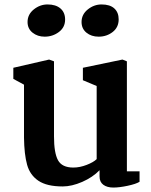

<svg xmlns="http://www.w3.org/2000/svg" viewBox="-20 -827 681 864"><path d="M40 0ZM40 -472V-522L201 -559L223 -551V-213Q223 -139 241 -106Q259 -73 310 -73Q339 -73 370 -85Q401 -97 415 -111V-440L353 -466V-522L531 -559L551 -551V-56H608V-9Q592 1 554.5 9Q517 17 490 17Q462 17 445 4.5Q428 -8 428 -33V-61Q397 -29 350 -8.5Q303 12 262 12Q191 12 153 -13.5Q115 -39 102 -85.5Q89 -132 88 -208V-446ZM104 -728Q104 -762 132 -784.5Q160 -807 194 -807Q231 -807 252 -789Q273 -771 273 -739Q273 -704 245 -683Q217 -662 181 -662Q149 -662 126.5 -680Q104 -698 104 -728ZM347 -728Q347 -762 375 -784.5Q403 -807 437 -807Q475 -807 494.5 -789Q514 -771 514 -740Q514 -704 487 -683Q460 -662 424 -662Q391 -662 369 -680Q347 -698 347 -728Z"/></svg>

Font: Martel ExtraBold
Style: Regular
Weight: 800
Designer: Dan Reynolds
Foundry: Dan Reynolds
Version: Version 1.001; ttfautohint (v1.1) -l 5 -r 5 -G 72 -x 0 -D la